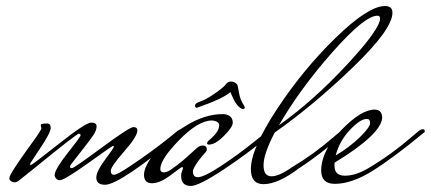

<svg xmlns="http://www.w3.org/2000/svg" viewBox="-20 -599 1427 636"><path d="M117 -174 115 -185Q115 -190 136 -190Q148 -190 148 -175Q148 -160 113.5 -108.5Q79 -57 79 -55Q79 -53 83 -53Q87 -53 175.5 -123Q264 -193 282 -193Q300 -193 300 -180.5Q300 -168 290 -152.5Q280 -137 248 -96.5Q216 -56 214 -53Q212 -50 212 -46Q212 -42 218.5 -42Q225 -42 317 -110Q409 -178 422 -178Q435 -178 435 -167Q435 -147 391 -97Q347 -47 347 -33.5Q347 -20 357.5 -20Q368 -20 410 -48Q485 -98 548 -149L570 -167Q578 -172 583.5 -172Q589 -172 589 -166V-163Q378 13 328 13Q299 13 299 -11Q299 -31 328 -70Q357 -109 357 -112.5Q357 -116 354.5 -116Q352 -116 272.5 -59Q193 -2 178 -2Q171 -2 166 -7.5Q161 -13 161 -19Q161 -37 204 -92Q247 -146 247 -151Q247 -156 241 -156Q234 -156 99 -46L49 -6Q36 5 29.5 5Q23 5 17 1.5Q11 -2 11 -9Q11 -16 28.5 -43Q46 -70 74 -109Q117 -167 117 -174Z M672 -120Q666 -120 666 -124.5Q666 -129 673 -135Q706 -162 706 -184Q706 -198 681 -200Q636 -199 573.5 -135Q511 -71 511 -39Q511 -28 523.5 -28Q536 -28 557 -45Q576 -57 628 -105Q640 -117 651 -117Q665 -117 665 -104Q665 -99 662 -96Q659 -93 651 -83.5Q643 -74 637 -66Q619 -40 619 -32Q619 -12 635 -12Q656 -12 714 -50.5Q772 -89 820 -128L868 -166Q875 -171 881 -171Q887 -171 887 -164V-162Q810 -97 724.5 -40Q639 17 612 17Q580 17 580 -17Q580 -25 583 -32Q586 -39 586 -42Q586 -45 584 -46Q581 -46 545.5 -19Q510 8 483.5 8Q457 8 457 -20Q457 -48 494.5 -95.5Q532 -143 595 -182Q658 -221 718 -221Q732 -221 741.5 -214Q751 -207 751 -192.5Q751 -178 722 -149Q693 -120 672 -120ZM765 -320Q768 -316 771.5 -292.5Q775 -269 789 -248Q791 -244 791 -243Q791 -238 785 -238Q779 -238 770 -246.5Q761 -255 752 -274Q743 -293 743 -294Q719 -272 632 -242Q626 -242 626 -249.5Q626 -257 644 -263Q662 -269 691 -289Q720 -309 727.5 -319Q735 -329 745.5 -329Q756 -329 765 -320Z M1110 -166Q1117 -171 1123 -171Q1129 -171 1129 -164V-162Q1025 -76 971 -42Q901 11 853 11Q811 11 811 -39Q811 -106 897.5 -237.5Q984 -369 1092 -474Q1200 -579 1255 -579Q1280 -579 1280 -557Q1280 -502 1148.5 -375.5Q1017 -249 890 -160Q853 -89 853 -52Q853 -15 879 -15Q905 -15 947 -45Q1018 -87 1085 -145ZM1230 -547Q1188 -547 1081 -426Q974 -305 904 -184Q1019 -266 1129 -384.5Q1239 -503 1239 -538Q1239 -547 1230 -547Z M1368 -166Q1375 -171 1381 -171Q1387 -171 1387 -164V-162Q1283 -76 1214 -33Q1145 10 1089 10Q1044 10 1044 -34Q1044 -99 1110 -167.5Q1176 -236 1221 -236Q1246 -236 1246 -208Q1241 -153 1088 -60V-50Q1088 -17 1122.5 -17Q1157 -17 1197 -40Q1275 -86 1343 -145ZM1195 -205Q1173 -205 1138.5 -168Q1104 -131 1092 -84Q1140 -113 1173 -145.5Q1206 -178 1206 -191.5Q1206 -205 1195 -205Z"/></svg>

Font: Mrs Saint Delafield
Style: Regular
Weight: 400
Designer: Alejandro Paul
Foundry: Alejandro Paul
Version: Version 1.001